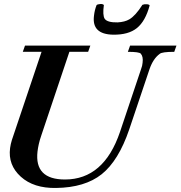

<svg xmlns="http://www.w3.org/2000/svg" viewBox="-20 -916 895 952"><path d="M855 -690 844 -659Q783 -659 772 -649Q739 -625 721 -572L621 -275Q568 -119 484 -52Q401 14 258 16Q147 18 83 -40Q19 -98 30 -182Q33 -203 39 -222L186 -659H93L104 -690H428L417 -659H324L185 -245Q177 -222 172.5 -202Q168 -182 166 -165Q150 -26 302 -26Q495 -26 575 -262L679 -572Q686 -590 687 -605Q691 -635 678 -650Q670 -659 614 -659L625 -690ZM722 -889Q701 -811 659 -777Q617 -743 541 -744Q434 -746 446 -838Q449 -866 459 -891Q464 -895 477 -896Q490 -897 495 -891Q488 -841 499 -823Q512 -804 563 -805Q599 -807 621 -820Q652 -838 686 -892Q695 -896 708 -895Q720 -894 722 -889Z"/></svg>

Font: DG Didot
Style: Bold Italic
Weight: 700
Designer: David Gatwood, Takis Katsoulidis, and George D. Matthiopoulos
Foundry: David Gatwood
Version: Version 1.0